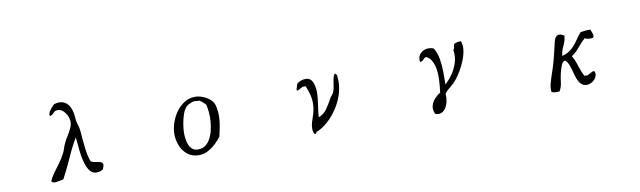

<svg xmlns="http://www.w3.org/2000/svg" viewBox="-39 -1088 5078 1524"><g transform="rotate(-10 2500.0 -325.5)"><path d="M713 -94Q714 -84 712 -78Q710 -72 708 -66Q707 -63 705.5 -59Q704 -55 703 -51Q675 -36 652 -36Q621 -35 601.5 -57Q582 -79 570 -113Q558 -147 551.5 -188Q545 -229 542 -268.5Q539 -308 535 -339Q492 -266 456.5 -185Q421 -104 380 -28Q375 -27 370 -26Q365 -25 359 -24Q339 -19 317 -16.5Q295 -14 283 -28Q295 -60 317.5 -91Q340 -122 366 -156.5Q392 -191 413 -232Q423 -251 429.5 -273Q436 -295 446 -314Q456 -335 472.5 -361Q489 -387 502.5 -415Q516 -443 516 -469Q516 -485 509 -505.5Q502 -526 489 -543Q477 -560 460.5 -569.5Q444 -579 424 -577Q409 -575 401.5 -567.5Q394 -560 386 -552Q378 -544 361 -541Q358 -566 374 -586.5Q390 -607 406 -623Q411 -627 413 -629Q451 -640 478 -632Q505 -624 522 -604Q539 -583 548 -552.5Q557 -522 558 -488Q559 -463 568.5 -436.5Q578 -410 580 -381Q585 -314 592.5 -247.5Q600 -181 616 -136Q623 -126 637 -122.5Q651 -119 666.5 -117.5Q682 -116 695 -111Q708 -106 713 -94Z M1684 -315Q1684 -273 1676 -231Q1668 -189 1659 -148Q1639 -120 1609.5 -92.5Q1580 -65 1545.5 -47.5Q1511 -30 1474 -30Q1421 -30 1384 -59Q1347 -88 1328.5 -133.5Q1310 -179 1310 -227Q1310 -270 1325 -316.5Q1340 -363 1368 -402.5Q1396 -442 1435.5 -467Q1475 -492 1523 -492Q1557 -492 1596 -474.5Q1635 -457 1656 -430Q1672 -411 1678 -375.5Q1684 -340 1684 -315ZM1612 -312Q1612 -364 1600 -415Q1589 -426 1577.5 -436.5Q1566 -447 1552 -456Q1546 -455 1540 -455.5Q1534 -456 1528 -457Q1523 -457 1519 -457.5Q1515 -458 1511 -458Q1499 -458 1489 -453Q1477 -448 1465 -442.5Q1453 -437 1444 -427Q1424 -406 1411.5 -368Q1399 -330 1393 -290Q1387 -250 1387 -222Q1387 -201 1390.5 -176Q1394 -151 1403 -128Q1412 -105 1429.5 -90.5Q1447 -76 1474 -76Q1516 -76 1543 -100.5Q1570 -125 1585 -162.5Q1600 -200 1606 -240Q1612 -280 1612 -312Z M2666 -410Q2665 -355 2646 -300.5Q2627 -246 2594.5 -197.5Q2562 -149 2521 -111.5Q2480 -74 2436 -54Q2430 -55 2427 -52Q2424 -49 2422 -45Q2420 -41 2417 -37.5Q2414 -34 2406 -36Q2395 -55 2395 -81Q2395 -106 2403 -132.5Q2411 -159 2420.5 -186.5Q2430 -214 2433 -240Q2440 -291 2431 -333.5Q2422 -376 2403 -421Q2385 -424 2375 -420Q2365 -416 2356 -410Q2350 -407 2343.5 -403.5Q2337 -400 2329 -399Q2326 -408 2328 -415Q2330 -422 2333 -429Q2335 -434 2336.5 -439.5Q2338 -445 2339 -451Q2352 -465 2372.5 -472.5Q2393 -480 2415 -479Q2437 -478 2454 -463Q2470 -442 2476 -416.5Q2482 -391 2483 -363Q2483 -336 2479.5 -307Q2476 -278 2472 -249Q2469 -226 2466 -204Q2463 -182 2462 -161Q2505 -178 2529.5 -213Q2554 -248 2577 -291Q2585 -305 2596 -317.5Q2607 -330 2611 -343Q2619 -365 2622 -391Q2625 -417 2630 -441Q2635 -465 2648 -481Q2662 -475 2664 -455Q2666 -435 2666 -419Q2666 -413 2666 -410Z M3679 -559Q3691 -525 3685 -484.5Q3679 -444 3662 -402.5Q3645 -361 3623.5 -325Q3602 -289 3582 -265Q3559 -237 3531.5 -216Q3504 -195 3486 -172Q3489 -136 3481 -103Q3473 -70 3456 -49Q3442 -31 3422 -24.5Q3402 -18 3377 -27Q3360 -64 3368.5 -95Q3377 -126 3399.5 -149.5Q3422 -173 3445 -187Q3452 -237 3454.5 -294Q3457 -351 3445 -398Q3438 -427 3423.5 -450Q3409 -473 3385 -484Q3373 -483 3366 -475.5Q3359 -468 3351.5 -461Q3344 -454 3330 -454Q3324 -490 3342 -514Q3360 -538 3391 -546Q3422 -554 3456 -540Q3480 -502 3488.5 -452Q3497 -402 3498 -348.5Q3499 -295 3497 -244Q3526 -268 3554.5 -307.5Q3583 -347 3599.5 -397Q3616 -447 3607 -502Q3616 -510 3616.5 -527Q3617 -544 3627 -551Q3638 -555 3650.5 -558Q3663 -561 3679 -559Z M4717 -405Q4704 -401 4682 -403Q4660 -405 4650 -413Q4628 -394 4609 -371.5Q4590 -349 4570.5 -327.5Q4551 -306 4525 -290Q4547 -252 4560.5 -206Q4574 -160 4595 -120Q4614 -116 4626 -121Q4638 -126 4647 -132Q4655 -137 4662.5 -140.5Q4670 -144 4680 -142Q4691 -119 4681 -97.5Q4671 -76 4651.5 -62Q4632 -48 4614 -46Q4581 -42 4562 -59Q4543 -76 4532 -103Q4521 -131 4513 -163Q4505 -195 4494.5 -223Q4484 -251 4465 -265Q4444 -261 4433 -231Q4422 -201 4414 -168Q4406 -131 4402.5 -98.5Q4399 -66 4380 -31Q4362 -30 4346.5 -30.5Q4331 -31 4317 -38Q4311 -67 4321 -104Q4331 -141 4345 -182Q4351 -200 4357.5 -219Q4364 -238 4369 -257Q4376 -282 4382.5 -307Q4389 -332 4395 -357Q4401 -380 4405.5 -404Q4410 -428 4418 -447Q4426 -466 4440 -473Q4450 -478 4463 -475.5Q4476 -473 4495 -461Q4493 -430 4483 -406.5Q4473 -383 4463 -359.5Q4453 -336 4450 -305Q4477 -311 4498 -323.5Q4519 -336 4536 -352Q4562 -377 4582 -407.5Q4602 -438 4625 -465Q4629 -466 4636 -467Q4654 -470 4668.5 -471.5Q4683 -473 4707 -472Q4708 -466 4710 -461Q4712 -456 4714 -451Q4719 -440 4721.5 -429Q4724 -418 4717 -405Z"/></g></svg>

Font: Yuji Syuku
Style: Regular
Weight: 400
Designer: Kataoka Yuji
Foundry: Kinuta Font Factory
Version: Version 3.002